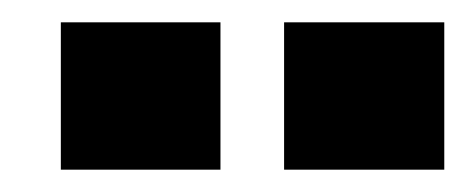

<svg xmlns="http://www.w3.org/2000/svg" viewBox="-20 -717 418 172"><path d="M234.5 -697H378V-565H234.5ZM34.5 -697H177.5V-565H34.5Z"/></svg>

Font: HK Grotesk ExtraBold
Style: Regular
Weight: 800
Designer: Alfredo Marco Pradil
Foundry: Hanken Design Co.
Version: Version 3.001